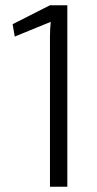

<svg xmlns="http://www.w3.org/2000/svg" viewBox="-20 -710 368 730"><path d="M236 0H170V-572Q170 -600 173 -627L36 -571L28 -618L170 -690H236Z"/></svg>

Font: exo2condensed_l
Style: Regular
Weight: 300
Width: 3
Designer: Natanael Gama
Version: Version 1.001;PS 001.001;hotconv 1.0.70;makeotf.lib2.5.58329